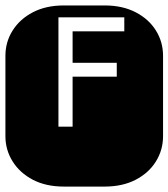

<svg xmlns="http://www.w3.org/2000/svg" viewBox="-22 -689 622 709"><path d="M213.9 0Q147.9 0 99.6 -25.1Q51.3 -50.3 24.7 -92.8Q-2 -135.3 -2 -186V-482.9Q-2 -534.2 24.7 -576.4Q51.3 -618.7 99.6 -643.8Q147.9 -668.9 213.9 -668.9H364.3Q430.2 -668.9 478.8 -643.8Q527.3 -618.7 553.7 -576.4Q580.1 -534.2 580.1 -482.9V-186Q580.1 -135.3 553.7 -92.8Q527.3 -50.3 478.8 -25.1Q430.2 0 364.3 0ZM193.8 -221.2H246.1V-405.8H409.2V-457H246.1V-573.2H437V-625H193.8Z"/></svg>

Font: Monofett
Style: Regular
Weight: 400
Designer: Vernon Adams
Foundry: Vernon Adams
Version: Version 1.100; ttfautohint (v1.8.4.7-5d5b);gftools[0.9.28]